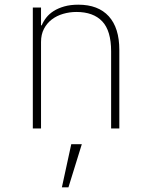

<svg xmlns="http://www.w3.org/2000/svg" viewBox="-20 -548 640 819"><path d="M120 0V-516H155V-440H158Q165 -457 177.5 -473Q190 -489 209 -501Q228 -513 254 -520.5Q280 -528 314 -528Q399 -528 444 -478.5Q489 -429 489 -335V0H454V-329Q454 -417 416 -457Q378 -497 306 -497Q277 -497 249.5 -489Q222 -481 201 -465Q180 -449 167.5 -425Q155 -401 155 -369V0ZM284 67H329L272 251H244Z"/></svg>

Font: IBM Plex Mono ExtLt
Style: Regular
Weight: 200
Monospace: yes
Designer: Mike Abbink, Paul van der Laan, Pieter van Rosmalen
Foundry: Bold Monday
Version: Version 2.3